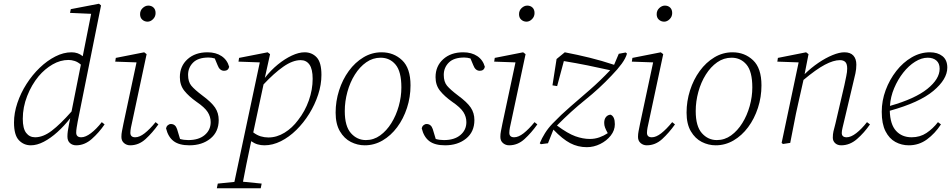

<svg xmlns="http://www.w3.org/2000/svg" viewBox="-20 -765 5092 1028"><path d="M102 -129Q102 -77 120 -53.5Q138 -30 168 -30Q211 -30 257 -65Q303 -100 363 -168L413 -419Q397 -433 380 -438.5Q363 -444 347 -444Q303 -444 261.5 -420Q220 -396 187 -357Q149 -311 125.5 -251Q102 -191 102 -129ZM396 -114Q393 -98 390.5 -82Q388 -66 388 -55Q388 -30 415 -30Q438 -30 467 -52Q496 -74 525 -111L540 -99Q510 -55 471.5 -21Q433 13 388 13Q368 13 354.5 1Q341 -11 341 -34Q341 -48 343 -62.5Q345 -77 350 -103L356 -132Q324 -91 287.5 -58Q251 -25 214.5 -6Q178 13 145 13Q107 13 81 -14.5Q55 -42 55 -109Q55 -160 73 -213.5Q91 -267 122 -315.5Q153 -364 192.5 -402Q232 -440 276 -462.5Q320 -485 363 -485Q398 -485 423 -464L468 -691L355 -696L359 -716L510 -745L521 -736Z M630 -32Q630 -48 633 -62.5Q636 -77 641 -103L711 -431L597 -435L600 -455L752 -485L765 -475L688 -114Q684 -98 681 -81.5Q678 -65 678 -54Q678 -30 704 -30Q727 -30 754.5 -51.5Q782 -73 813 -111L828 -99Q796 -54 759.5 -20.5Q723 13 677 13Q658 13 644 1Q630 -11 630 -32ZM770 -649Q754 -649 742 -659.5Q730 -670 730 -689Q730 -709 744 -722Q758 -735 774 -735Q791 -735 802 -724.5Q813 -714 813 -695Q813 -676 799.5 -662.5Q786 -649 770 -649Z M1151 -122Q1151 -59 1106.5 -23Q1062 13 994 13Q939 13 909.5 -9.5Q880 -32 869 -78Q871 -88 878.5 -94.5Q886 -101 895 -101Q919 -101 928 -74L944 -21Q964 -15 988 -15Q1044 -15 1076 -42Q1108 -69 1108 -111Q1108 -140 1092 -165Q1076 -190 1032 -220Q991 -249 967 -279Q943 -309 943 -352Q943 -411 984 -448Q1025 -485 1091 -485Q1136 -485 1166.5 -464.5Q1197 -444 1207 -407Q1202 -386 1180 -386Q1156 -386 1145 -416L1130 -452Q1113 -457 1097 -457Q1041 -457 1014 -430Q987 -403 987 -364Q987 -327 1004.5 -306Q1022 -285 1063 -254Q1112 -218 1131.5 -189Q1151 -160 1151 -122Z M1141 243 1146 218 1235 209 1371 -431 1257 -435 1260 -455 1413 -485 1426 -475 1398 -348Q1430 -389 1467.5 -419.5Q1505 -450 1542.5 -467.5Q1580 -485 1611 -485Q1650 -485 1675.5 -458Q1701 -431 1701 -364Q1701 -312 1683.5 -258.5Q1666 -205 1636 -156.5Q1606 -108 1567 -69.5Q1528 -31 1484 -9Q1440 13 1396 13Q1377 13 1359.5 8Q1342 3 1325 -9Q1309 65 1299 115.5Q1289 166 1281 208L1381 218L1376 243ZM1590 -443Q1547 -443 1497 -408Q1447 -373 1391 -313L1336 -56Q1356 -41 1376 -35Q1396 -29 1417 -29Q1462 -29 1503.5 -54.5Q1545 -80 1576 -122Q1613 -169 1633.5 -227Q1654 -285 1654 -343Q1654 -395 1637 -419Q1620 -443 1590 -443Z M1933 13Q1894 13 1858.5 -5Q1823 -23 1800 -62Q1777 -101 1777 -162Q1777 -223 1795.5 -281Q1814 -339 1847.5 -385Q1881 -431 1926 -458Q1971 -485 2023 -485Q2088 -485 2133 -442.5Q2178 -400 2178 -308Q2178 -245 2159 -187Q2140 -129 2106.5 -84Q2073 -39 2028.5 -13Q1984 13 1933 13ZM1939 -15Q1981 -15 2015.5 -40Q2050 -65 2075.5 -106Q2101 -147 2115 -197Q2129 -247 2129 -297Q2129 -382 2098 -419Q2067 -456 2018 -456Q1976 -456 1941 -431.5Q1906 -407 1880 -365.5Q1854 -324 1840 -273Q1826 -222 1826 -170Q1826 -89 1859 -52Q1892 -15 1939 -15Z M2520 -122Q2520 -59 2475.5 -23Q2431 13 2363 13Q2308 13 2278.5 -9.5Q2249 -32 2238 -78Q2240 -88 2247.5 -94.5Q2255 -101 2264 -101Q2288 -101 2297 -74L2313 -21Q2333 -15 2357 -15Q2413 -15 2445 -42Q2477 -69 2477 -111Q2477 -140 2461 -165Q2445 -190 2401 -220Q2360 -249 2336 -279Q2312 -309 2312 -352Q2312 -411 2353 -448Q2394 -485 2460 -485Q2505 -485 2535.5 -464.5Q2566 -444 2576 -407Q2571 -386 2549 -386Q2525 -386 2514 -416L2499 -452Q2482 -457 2466 -457Q2410 -457 2383 -430Q2356 -403 2356 -364Q2356 -327 2373.5 -306Q2391 -285 2432 -254Q2481 -218 2500.5 -189Q2520 -160 2520 -122Z M2659 -32Q2659 -48 2662 -62.5Q2665 -77 2670 -103L2740 -431L2626 -435L2629 -455L2781 -485L2794 -475L2717 -114Q2713 -98 2710 -81.5Q2707 -65 2707 -54Q2707 -30 2733 -30Q2756 -30 2783.5 -51.5Q2811 -73 2842 -111L2857 -99Q2825 -54 2788.5 -20.5Q2752 13 2706 13Q2687 13 2673 1Q2659 -11 2659 -32ZM2799 -649Q2783 -649 2771 -659.5Q2759 -670 2759 -689Q2759 -709 2773 -722Q2787 -735 2803 -735Q2820 -735 2831 -724.5Q2842 -714 2842 -695Q2842 -676 2828.5 -662.5Q2815 -649 2799 -649Z M2938 -308 2960 -449 3004 -485Q3072 -472 3137 -456Q3202 -440 3268 -418L3293 -477L3330 -484L3337 -478Q3330 -453 3309 -424Q3288 -395 3254 -360Q3189 -291 3113.5 -230.5Q3038 -170 2962 -93Q3020 -50 3060.5 -35.5Q3101 -21 3138 -21Q3165 -21 3189 -29.5Q3213 -38 3234 -52Q3224 -70 3219.5 -82Q3215 -94 3215 -107Q3215 -127 3224.5 -138.5Q3234 -150 3249 -151Q3272 -142 3272 -100Q3272 -67 3250 -39Q3228 -11 3193.5 6Q3159 23 3122 23Q3074 23 3033 1.5Q2992 -20 2943 -71L2914 2L2876 7L2870 2Q2881 -25 2898 -52Q2915 -79 2938 -103Q2984 -151 3034.5 -194.5Q3085 -238 3139 -285Q3193 -332 3247 -389Q3185 -403 3125.5 -415Q3066 -427 2999 -438L2963 -304Z M3396 -32Q3396 -48 3399 -62.5Q3402 -77 3407 -103L3477 -431L3363 -435L3366 -455L3518 -485L3531 -475L3454 -114Q3450 -98 3447 -81.5Q3444 -65 3444 -54Q3444 -30 3470 -30Q3493 -30 3520.5 -51.5Q3548 -73 3579 -111L3594 -99Q3562 -54 3525.5 -20.5Q3489 13 3443 13Q3424 13 3410 1Q3396 -11 3396 -32ZM3536 -649Q3520 -649 3508 -659.5Q3496 -670 3496 -689Q3496 -709 3510 -722Q3524 -735 3540 -735Q3557 -735 3568 -724.5Q3579 -714 3579 -695Q3579 -676 3565.5 -662.5Q3552 -649 3536 -649Z M3812 13Q3773 13 3737.5 -5Q3702 -23 3679 -62Q3656 -101 3656 -162Q3656 -223 3674.5 -281Q3693 -339 3726.5 -385Q3760 -431 3805 -458Q3850 -485 3902 -485Q3967 -485 4012 -442.5Q4057 -400 4057 -308Q4057 -245 4038 -187Q4019 -129 3985.5 -84Q3952 -39 3907.5 -13Q3863 13 3812 13ZM3818 -15Q3860 -15 3894.5 -40Q3929 -65 3954.5 -106Q3980 -147 3994 -197Q4008 -247 4008 -297Q4008 -382 3977 -419Q3946 -456 3897 -456Q3855 -456 3820 -431.5Q3785 -407 3759 -365.5Q3733 -324 3719 -273Q3705 -222 3705 -170Q3705 -89 3738 -52Q3771 -15 3818 -15Z M4211 0 4172 6 4165 0 4256 -431 4142 -435 4145 -455 4296 -485 4309 -475 4288 -368Q4324 -403 4362.5 -429Q4401 -455 4437.5 -470Q4474 -485 4501 -485Q4533 -485 4549 -467.5Q4565 -450 4565 -419Q4565 -395 4560 -372Q4555 -349 4548 -321L4499 -114Q4495 -97 4491 -80.5Q4487 -64 4487 -53Q4487 -30 4513 -30Q4536 -30 4564.5 -52Q4593 -74 4622 -111L4638 -99Q4607 -54 4568.5 -20.5Q4530 13 4484 13Q4464 13 4451.5 1.5Q4439 -10 4439 -28Q4439 -47 4442.5 -62Q4446 -77 4453 -103L4501 -309Q4506 -334 4511 -357Q4516 -380 4516 -398Q4516 -423 4506 -433Q4496 -443 4477 -443Q4443 -443 4396.5 -418.5Q4350 -394 4282 -337L4253 -208Q4241 -156 4231.5 -104.5Q4222 -53 4211 0Z M4947 -456Q4914 -456 4879.5 -434.5Q4845 -413 4816 -376Q4787 -339 4767.5 -293Q4748 -247 4745 -198Q4879 -236 4945 -289Q5011 -342 5011 -397Q5011 -426 4993.5 -441Q4976 -456 4947 -456ZM4846 13Q4807 13 4774 -5Q4741 -23 4721 -62.5Q4701 -102 4701 -166Q4701 -226 4722 -282.5Q4743 -339 4779 -385Q4815 -431 4861.5 -458Q4908 -485 4959 -485Q5000 -485 5026 -464.5Q5052 -444 5052 -403Q5052 -341 4977.5 -278.5Q4903 -216 4744 -172Q4746 -99 4777.5 -64.5Q4809 -30 4861 -30Q4906 -30 4940.5 -53Q4975 -76 5002 -111L5018 -99Q4986 -50 4943 -18.5Q4900 13 4846 13Z"/></svg>

Font: Source Serif Pro Light
Style: Italic
Weight: 300
Italic angle: -12°
Designer: Frank Grießhammer
Foundry: Adobe Systems Incorporated
Version: Version 3.001;hotconv 1.0.111;makeotfexe 2.5.65597